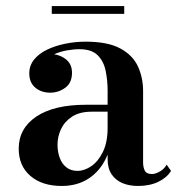

<svg xmlns="http://www.w3.org/2000/svg" viewBox="-20 -606 597 636"><path d="M437 10Q408 10 385.5 0.5Q363 -9 349.8 -28.5Q336.5 -48 336.5 -79V-304.5Q336.5 -340.5 329.8 -372.2Q323 -404 303 -423.5Q283 -443 243 -443Q223 -443 200 -438.8Q177 -434.5 156.5 -425Q136 -415.5 123 -400.2Q110 -385 110 -363H78Q78 -392 98.8 -409.5Q119.5 -427 146.5 -427Q174.5 -427 196.5 -411Q218.5 -395 218.5 -365Q218.5 -331.5 196 -315.2Q173.5 -299 146.5 -299Q116.5 -299 96.8 -315.8Q77 -332.5 77 -363Q77 -389 93 -408.8Q109 -428.5 136 -441.5Q163 -454.5 196.2 -461.2Q229.5 -468 263.5 -468Q337 -468 378.5 -445.5Q420 -423 437 -385.8Q454 -348.5 454 -304.5V-68Q454 -51.5 459.8 -40.5Q465.5 -29.5 483.5 -29.5Q494.5 -29.5 509.2 -37.8Q524 -46 532 -60.5L546.5 -40Q533 -17.5 504.5 -3.8Q476 10 437 10ZM184.5 10Q119.5 10 80.8 -23.2Q42 -56.5 42 -113.5Q42 -180.5 100.2 -219.8Q158.5 -259 265 -259H383V-236H283.5Q243.5 -236 218.5 -219.5Q193.5 -203 182 -178Q170.5 -153 170.5 -127Q170.5 -103 177.8 -83.2Q185 -63.5 199.8 -51.8Q214.5 -40 236.5 -40Q260 -40 282.8 -55.8Q305.5 -71.5 321 -103.2Q336.5 -135 336.5 -183H352Q352 -125.5 331.2 -82Q310.5 -38.5 273 -14.2Q235.5 10 184.5 10ZM151.5 -560V-586H391.5V-560Z"/></svg>

Font: Bodoni Moda SC 9pt SemiBold
Style: Regular
Weight: 600
Designer: Owen Earl
Foundry: indestructible type
Version: Version 2.005